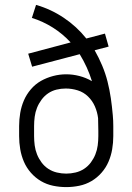

<svg xmlns="http://www.w3.org/2000/svg" viewBox="-20 -755 540 783"><path d="M250 8Q223 8 196.5 2.5Q170 -3 147 -16.5Q124 -30 106 -50.5Q88 -71 77.5 -95.5Q67 -120 62.5 -146.5Q58 -173 58 -200V-241Q58 -268 62.5 -294.5Q67 -321 77.5 -345.5Q88 -370 106 -391Q124 -412 147 -425Q170 -438 196.5 -445Q223 -452 250 -452Q277 -452 304 -445Q331 -438 355 -424Q346 -453 333.5 -480.5Q321 -508 305 -534L111 -483L95 -536L268 -582Q236 -617 195.5 -642.5Q155 -668 110 -682L127 -735Q187 -718 240 -682.5Q293 -647 332 -598L408 -618L423 -565L366 -550Q383 -520 396.5 -488Q410 -456 418.5 -422.5Q427 -389 432 -354.5Q437 -320 440 -285Q441 -274 441.5 -263Q442 -252 442 -241V-200Q442 -173 437.5 -146.5Q433 -120 422.5 -95.5Q412 -71 394 -50.5Q376 -30 353 -16.5Q330 -3 303.5 2.5Q277 8 250 8ZM250 -47Q269 -47 288 -51.5Q307 -56 323 -66.5Q339 -77 350.5 -92.5Q362 -108 369 -125.5Q376 -143 378.5 -162Q381 -181 381 -200V-221Q381 -234 380.5 -247Q380 -260 380 -273Q377 -298 367 -321Q357 -344 339 -361.5Q321 -379 297 -386.5Q273 -394 248 -394Q229 -394 210.5 -389.5Q192 -385 176.5 -374.5Q161 -364 149.5 -348.5Q138 -333 131 -315.5Q124 -298 121.5 -279Q119 -260 119 -241V-200Q119 -181 121.5 -162Q124 -143 131 -125.5Q138 -108 149.5 -92.5Q161 -77 177 -66.5Q193 -56 212 -51.5Q231 -47 250 -47Z"/></svg>

Font: Iosevka Term Light
Style: Regular
Weight: 300
Monospace: yes
Designer: Belleve Invis
Foundry: Belleve Invis
Version: Version 9.0.1; ttfautohint (v1.8.3)